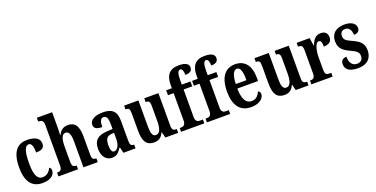

<svg xmlns="http://www.w3.org/2000/svg" viewBox="-22 -1547 4578 2335"><g transform="rotate(-20 2266.5 -380.0)"><path d="M242 10C366 10 403 -50 403 -97C403 -117 393 -130 379 -139C360 -93 322 -56 267 -56C197 -56 168 -129 168 -266C168 -440 198 -491 243 -491C282 -491 294 -434 294 -366C384 -366 403 -400 403 -444C403 -503 355 -548 239 -548C126 -548 37 -481 37 -265C37 -64 120 10 242 10Z M449 0H703V-49H700C664 -49 644 -58 644 -115V-313C644 -400 658 -470 711 -470C756 -470 773 -420 773 -335V0H958V-49H956C919 -49 902 -58 902 -120V-354C902 -489 859 -548 769 -548C698 -548 664 -507 645 -464H640C641 -483 644 -528 644 -569V-760H446V-711H457C478 -711 513 -703 513 -648V-119C513 -58 487 -49 454 -49H449Z M1143 10C1205 10 1229 -20 1265 -74H1273L1290 0H1447V-49H1444C1407 -49 1395 -65 1395 -120V-377C1395 -502 1336 -548 1221 -548C1124 -548 1050 -515 1050 -448C1050 -403 1084 -382 1156 -382C1156 -450 1171 -491 1210 -491C1252 -491 1265 -449 1265 -373V-317L1198 -314C1076 -309 1016 -260 1016 -152C1016 -41 1073 10 1143 10ZM1192 -54C1162 -54 1149 -89 1149 -147C1149 -222 1169 -260 1232 -265L1266 -268V-191C1266 -111 1237 -54 1192 -54Z M1687 10C1744 10 1783 -14 1810 -75H1814L1833 0H1999V-49H1992C1961 -49 1938 -55 1938 -114V-536H1755V-487H1758C1789 -487 1809 -480 1809 -420V-223C1809 -129 1789 -67 1738 -67C1691 -67 1679 -112 1679 -207V-536H1494V-487H1497C1537 -487 1549 -475 1549 -417V-187C1549 -51 1591 10 1687 10Z M2036 0H2337V-49H2298C2273 -49 2241 -57 2241 -116V-473H2353V-536H2241V-593C2241 -679 2255 -716 2285 -716C2315 -716 2322 -667 2322 -632C2393 -632 2412 -662 2412 -698C2412 -734 2387 -770 2283 -770C2162 -770 2112 -700 2112 -577V-536H2039V-473H2112V-116C2112 -57 2077 -49 2055 -49H2036Z M2371 0H2672V-49H2633C2608 -49 2576 -57 2576 -116V-473H2688V-536H2576V-593C2576 -679 2590 -716 2620 -716C2650 -716 2657 -667 2657 -632C2728 -632 2747 -662 2747 -698C2747 -734 2722 -770 2618 -770C2497 -770 2447 -700 2447 -577V-536H2374V-473H2447V-116C2447 -57 2412 -49 2390 -49H2371Z M2942 10C3062 10 3111 -52 3111 -101C3111 -123 3098 -136 3082 -141C3063 -95 3030 -57 2974 -57C2900 -57 2861 -120 2859 -260H3127V-306C3127 -464 3053 -548 2933 -548C2803 -548 2728 -452 2728 -264C2728 -90 2800 10 2942 10ZM2998 -318H2861C2862 -428 2891 -489 2936 -489C2981 -489 2999 -422 2998 -318Z M3374 10C3431 10 3470 -14 3497 -75H3501L3520 0H3686V-49H3679C3648 -49 3625 -55 3625 -114V-536H3442V-487H3445C3476 -487 3496 -480 3496 -420V-223C3496 -129 3476 -67 3425 -67C3378 -67 3366 -112 3366 -207V-536H3181V-487H3184C3224 -487 3236 -475 3236 -417V-187C3236 -51 3278 10 3374 10Z M3723 0H3998V-49H3972C3940 -49 3918 -57 3918 -116V-276C3918 -364 3941 -462 3984 -462C4015 -462 4022 -435 4022 -380C4088 -380 4127 -407 4127 -462C4127 -512 4101 -547 4041 -547C3976 -547 3940 -504 3915 -434H3911L3895 -536H3727V-487H3730C3766 -487 3787 -478 3787 -419V-121C3787 -58 3763 -49 3726 -49H3723Z M4329 10C4445 10 4508 -55 4508 -156C4508 -249 4456 -289 4370 -327C4295 -360 4272 -379 4272 -427C4272 -468 4297 -493 4336 -493C4382 -493 4415 -457 4415 -389C4467 -389 4491 -412 4491 -452C4491 -502 4448 -547 4347 -547C4242 -547 4172 -495 4172 -394C4172 -302 4217 -263 4314 -219C4381 -188 4408 -166 4408 -122C4408 -76 4386 -45 4331 -45C4273 -45 4238 -90 4238 -170C4198 -170 4164 -151 4164 -100C4164 -32 4211 10 4329 10Z"/></g></svg>

Font: Noto Serif Bengali ExtraCondensed
Style: Bold
Weight: 700
Width: 2
Designer: Juan Bruce, Universal Thirst, Indian Type Foundry and the Monotype Design Team.
Foundry: Monotype Imaging Inc.
Version: Version 2.003